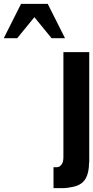

<svg xmlns="http://www.w3.org/2000/svg" viewBox="-180 -773 487 1005"><path d="M160.2 -573.2H89.8L0 -683.1L-89.8 -573.2H-160.2L-69.8 -752.9H69.8ZM287.1 80.1 286.1 78.1Q286.1 130.9 268.1 161.9Q250 192.9 210 203.1Q203.1 204.6 197.5 205.8Q191.9 207 185.5 208Q179.2 209 175.5 209.7Q171.9 210.4 164.3 210.9Q156.7 211.4 154.3 211.7Q151.9 211.9 142.3 211.9Q132.8 211.9 130.4 211.9Q127.9 211.9 115.7 211.9Q103.5 211.9 100.1 211.9V102.1Q117.7 103.5 126.2 100.8Q134.8 98.1 143.1 86.9Q151.9 73.7 151.9 49.8V-500H287.1Z"/></svg>

Font: Perun
Style: Bold
Weight: 700
Foundry: Copyright (c) Stefan Peev, Context Ltd, 2016
Version: Version 1.0000